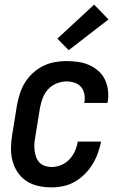

<svg xmlns="http://www.w3.org/2000/svg" viewBox="-20 -802 540 830"><path d="M203 8Q174 8 146 2Q118 -4 95 -19Q72 -34 56.5 -57Q41 -80 34 -107Q27 -134 27.5 -163Q28 -192 33 -221L54 -351Q59 -376 67 -400.5Q75 -425 89.5 -447.5Q104 -470 124 -488Q144 -506 168 -517.5Q192 -529 217 -533.5Q242 -538 267 -538Q292 -538 317 -534.5Q342 -531 364 -521.5Q386 -512 404 -496.5Q422 -481 432.5 -460Q443 -439 446.5 -414Q450 -389 446 -364Q445 -362 445 -360.5Q445 -359 444 -357H344Q344 -358 344 -358.5Q344 -359 345 -360Q348 -378 344.5 -396Q341 -414 330 -426.5Q319 -439 302 -444.5Q285 -450 267 -450Q246 -450 225 -441.5Q204 -433 188.5 -416.5Q173 -400 165 -379Q157 -358 153 -337L132 -207Q129 -192 128.5 -177.5Q128 -163 130 -148.5Q132 -134 137 -121Q142 -108 151.5 -98.5Q161 -89 175 -84.5Q189 -80 203 -80Q224 -80 244.5 -88.5Q265 -97 280 -113Q295 -129 304 -149Q313 -169 316 -190H417Q412 -165 403 -140Q394 -115 380 -92Q366 -69 346.5 -49.5Q327 -30 303.5 -16.5Q280 -3 254.5 2.5Q229 8 203 8ZM277 -585 228 -635 387 -782 449 -718Z"/></svg>

Font: Iosevka Curly Semibold Oblique
Style: Regular
Weight: 600
Italic angle: -9°
Monospace: yes
Designer: Belleve Invis
Foundry: Belleve Invis
Version: Version 11.1.0; ttfautohint (v1.8.3)